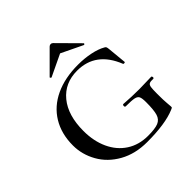

<svg xmlns="http://www.w3.org/2000/svg" viewBox="-178 -770 911 911"><g transform="rotate(-45 277.5 -314.5)"><path d="M34 -226Q34 -304 69 -361.5Q104 -419 169 -449.5Q234 -480 322 -480Q365 -480 404 -472Q443 -464 469 -449Q475 -446 476.5 -441.5Q478 -437 479 -427L488 -333Q488 -330 482.5 -329.5Q477 -329 476 -332Q424 -463 299 -463Q216 -463 167 -403.5Q118 -344 118 -239Q118 -171 142.5 -118Q167 -65 212.5 -35.5Q258 -6 319 -6Q366 -6 388 -15Q410 -24 417.5 -48.5Q425 -73 425 -126Q425 -152 420 -162.5Q415 -173 399 -176.5Q383 -180 343 -180Q337 -180 337 -188Q337 -191 338.5 -193.5Q340 -196 342 -196Q394 -192 447 -192Q471 -192 527 -194Q529 -194 530.5 -191.5Q532 -189 532 -187Q532 -180 527 -180Q509 -181 501.5 -177Q494 -173 492 -160.5Q490 -148 490 -116Q490 -71 492 -53Q494 -35 494 -28Q494 -22 492.5 -20.5Q491 -19 483 -16Q417 12 295 12Q215 12 155.5 -21.5Q96 -55 65 -110Q34 -165 34 -226ZM300 -641Q306 -641 311 -636L413 -533Q414 -533 414 -531Q414 -529 411.5 -527Q409 -525 408 -526L300 -578L191 -526Q189 -525 186 -528.5Q183 -532 185 -533L288 -636Q293 -641 300 -641Z"/></g></svg>

Font: Cormorant Unicase Medium
Style: Regular
Weight: 500
Designer: Christian Thalmann (Catharsis Fonts)
Foundry: Catharsis Fonts
Version: Version 4.000